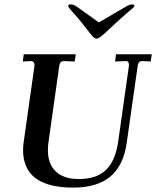

<svg xmlns="http://www.w3.org/2000/svg" viewBox="-20 -844 711 874"><path d="M85 -161Q85 -179 88 -199L137 -545V-549Q137 -556 133 -561Q129 -566 123 -566L84 -564L88 -597H325L320 -564L271 -566Q253 -566 250 -546L201 -199Q198 -179 198 -161Q198 -97 234.5 -63Q271 -29 338 -29Q421 -29 463.5 -71.5Q506 -114 518 -200L567 -545V-549Q567 -566 553 -566L504 -564L508 -597H671L666 -564L627 -566Q610 -566 607 -546L557 -195Q543 -92 483 -41Q423 10 313 10Q85 10 85 -161ZM392 -690 354 -738Q335 -763 308 -792Q290 -813 290 -816Q290 -824 303 -824Q315 -824 332 -812L430 -742L550 -812Q570 -824 581 -824Q592 -824 592 -817Q592 -812 562 -788Q525 -756 506 -738L454 -690Q430 -668 420 -668Q408 -668 392 -690Z"/></svg>

Font: Unna Medium
Style: Italic
Weight: 500
Italic angle: -8.05°
Designer: Jorge de Buen Unna
Foundry: Omnibus-Type
Version: Version 2.008